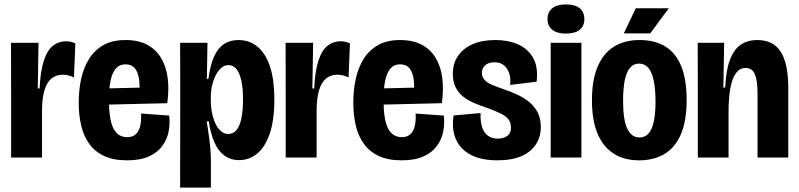

<svg xmlns="http://www.w3.org/2000/svg" viewBox="-20 -723 3664 881"><path d="M31 0V-282L30.5 -526.5H156.8L153.3 -317.2H161.7Q165.5 -399.2 181.8 -446.8Q198 -494.5 224.2 -514.1Q250.3 -533.7 283 -533.7Q293.3 -533.7 303.8 -531.4Q314.3 -529.2 325.8 -523.7L319.3 -367.2Q306.5 -374.3 293.2 -377.2Q280 -380.2 268.2 -380.2Q236.8 -380.2 215.5 -362.2Q194.2 -344.2 183.5 -307.2Q172.8 -270.3 172.8 -213.7V0Z M563.3 12.7Q500.3 12.7 458.2 -7.1Q416 -26.8 390.2 -62.2Q364.3 -97.5 352.8 -145.9Q341.2 -194.3 341.2 -251.8Q341.2 -309.3 352.3 -360.9Q363.5 -412.5 388.6 -452.7Q413.7 -492.8 454.7 -516.1Q495.7 -539.3 556.2 -539.3Q614.3 -539.3 654.4 -518.2Q694.5 -497.2 718.4 -458.2Q742.3 -419.3 749.3 -366.1Q756.3 -312.8 747.5 -249.5L432.3 -242V-316.3L635.8 -321.3L618.3 -273.8Q622.8 -324.8 618.1 -359Q613.3 -393.2 598.3 -410.5Q583.3 -427.8 556.2 -427.8Q527.7 -427.8 510.8 -407.5Q494 -387.2 486.9 -350.9Q479.8 -314.7 479.8 -266Q479.8 -174.3 500.4 -134Q521 -93.7 563.5 -93.7Q583.8 -93.7 596.9 -102.5Q610 -111.3 616.9 -126.2Q623.8 -141.2 626.2 -160.8Q628.5 -180.5 627.2 -202L756.3 -192.7Q760.8 -156.2 753.8 -119.8Q746.7 -83.5 724.8 -53.4Q703 -23.3 663.3 -5.3Q623.7 12.7 563.3 12.7Z M806.5 137.8 807 -297.3 806.5 -526.5H932L929.2 -360.8H936.3Q944.8 -425.7 962.8 -464.7Q980.7 -503.7 1008.5 -521.5Q1036.3 -539.3 1074.2 -539.3Q1123.3 -539.3 1160.2 -509.9Q1197.2 -480.5 1218 -420.3Q1238.8 -360.2 1238.8 -265.7Q1238.8 -170.7 1217.3 -108.8Q1195.8 -46.8 1159.3 -17.5Q1122.8 11.8 1077 11.8Q1039.5 11.8 1011.4 -7.8Q983.3 -27.5 965 -67.3Q946.7 -107.2 937.8 -166.3L928.7 -166.2Q934 -132.7 938.4 -100.8Q942.8 -68.8 945.2 -39.8Q947.7 -10.7 947.7 14.5V137.8ZM1026.8 -108.2Q1050.3 -108.2 1065.5 -126.8Q1080.7 -145.3 1087.8 -181.1Q1095 -216.8 1095 -267.2Q1095 -318 1087.3 -352.8Q1079.7 -387.7 1065.1 -406Q1050.5 -424.3 1028 -424.3Q1010.3 -424.3 995.8 -412Q981.3 -399.7 970.5 -378.9Q959.7 -358.2 953.5 -332.2Q947.3 -306.2 947.3 -277.2V-262.7Q947.3 -236.5 951.2 -213.7Q955 -190.8 962.1 -171.1Q969.2 -151.3 979.3 -137.2Q989.5 -123 1001.7 -115.6Q1013.8 -108.2 1026.8 -108.2Z M1291 0V-282L1290.5 -526.5H1416.8L1413.3 -317.2H1421.7Q1425.5 -399.2 1441.8 -446.8Q1458 -494.5 1484.2 -514.1Q1510.3 -533.7 1543 -533.7Q1553.3 -533.7 1563.8 -531.4Q1574.3 -529.2 1585.8 -523.7L1579.3 -367.2Q1566.5 -374.3 1553.2 -377.2Q1540 -380.2 1528.2 -380.2Q1496.8 -380.2 1475.5 -362.2Q1454.2 -344.2 1443.5 -307.2Q1432.8 -270.3 1432.8 -213.7V0Z M1823.3 12.7Q1760.3 12.7 1718.2 -7.1Q1676 -26.8 1650.2 -62.2Q1624.3 -97.5 1612.8 -145.9Q1601.2 -194.3 1601.2 -251.8Q1601.2 -309.3 1612.3 -360.9Q1623.5 -412.5 1648.6 -452.7Q1673.7 -492.8 1714.7 -516.1Q1755.7 -539.3 1816.2 -539.3Q1874.3 -539.3 1914.4 -518.2Q1954.5 -497.2 1978.4 -458.2Q2002.3 -419.3 2009.3 -366.1Q2016.3 -312.8 2007.5 -249.5L1692.3 -242V-316.3L1895.8 -321.3L1878.3 -273.8Q1882.8 -324.8 1878.1 -359Q1873.3 -393.2 1858.3 -410.5Q1843.3 -427.8 1816.2 -427.8Q1787.7 -427.8 1770.8 -407.5Q1754 -387.2 1746.9 -350.9Q1739.8 -314.7 1739.8 -266Q1739.8 -174.3 1760.4 -134Q1781 -93.7 1823.5 -93.7Q1843.8 -93.7 1856.9 -102.5Q1870 -111.3 1876.9 -126.2Q1883.8 -141.2 1886.2 -160.8Q1888.5 -180.5 1887.2 -202L2016.3 -192.7Q2020.8 -156.2 2013.8 -119.8Q2006.7 -83.5 1984.8 -53.4Q1963 -23.3 1923.3 -5.3Q1883.7 12.7 1823.3 12.7Z M2261.2 12.7Q2207.2 12.7 2166.2 -1.4Q2125.3 -15.5 2099.6 -42.4Q2073.8 -69.3 2063.8 -107.1Q2053.8 -144.8 2061.3 -193.2L2185.3 -204.3Q2183.5 -169.3 2191.1 -142.8Q2198.7 -116.3 2216.8 -101.7Q2235 -87 2264.2 -87Q2290.8 -87 2307.8 -99.3Q2324.7 -111.7 2324.7 -137Q2324.7 -159.8 2313.2 -174.9Q2301.8 -190 2279.2 -201.2Q2256.7 -212.3 2223.7 -224.8Q2189.3 -236.5 2159.2 -248.8Q2129 -261 2106.3 -278.8Q2083.7 -296.7 2070.8 -322.1Q2057.8 -347.5 2057.8 -383.5Q2057.8 -432 2081.8 -466.8Q2105.7 -501.7 2149.2 -520.5Q2192.8 -539.3 2253.3 -539.3Q2310.8 -539.3 2355.9 -519.9Q2401 -500.5 2425.6 -458.7Q2450.2 -416.8 2442.3 -348.2L2320.8 -333.2Q2324.2 -364 2316.2 -387.3Q2308.3 -410.7 2291.6 -423.9Q2274.8 -437.2 2249.7 -437.2Q2221.8 -437.2 2206.6 -423.8Q2191.3 -410.3 2191.3 -388.8Q2191.3 -370.2 2203.2 -356.8Q2215.2 -343.3 2236.8 -334.2Q2258.3 -325 2288.5 -314.5Q2318 -304.5 2348.2 -291.2Q2378.3 -278 2404 -258.4Q2429.7 -238.8 2445.6 -209.9Q2461.5 -181 2461.5 -139.5Q2461.5 -94.8 2438.9 -60.3Q2416.3 -25.8 2372.5 -6.6Q2328.7 12.7 2261.2 12.7Z M2506.8 0V-526.5H2647.8V0ZM2576.3 -568.8Q2536.6 -568.8 2514.5 -586.2Q2492.3 -603.7 2492.3 -635.5Q2492.3 -668.3 2514.6 -685.5Q2536.8 -702.8 2576.3 -702.8Q2617.9 -702.8 2639.6 -685.6Q2661.3 -668.3 2661.3 -635.4Q2661.3 -603.3 2639.6 -586.1Q2617.8 -568.8 2576.3 -568.8Z M2912 12.7Q2843.7 12.7 2795.2 -18.6Q2746.8 -49.8 2721.5 -110.7Q2696.2 -171.5 2696.2 -262.3Q2696.2 -358 2723.2 -419.3Q2750.2 -480.7 2798.8 -510Q2847.5 -539.3 2914.2 -539.3Q2984.3 -539.3 3032.7 -509.7Q3081 -480 3105.8 -419.5Q3130.7 -359 3130.7 -263.7Q3130.7 -168 3104.2 -106.8Q3077.8 -45.5 3028.8 -16.4Q2979.7 12.7 2912 12.7ZM2914.5 -92.2Q2939.3 -92.2 2955.4 -109.9Q2971.5 -127.7 2979.7 -164Q2987.8 -200.3 2987.8 -256.2Q2987.8 -316.3 2979.2 -355.2Q2970.7 -394 2954.2 -412.6Q2937.7 -431.2 2911.8 -431.2Q2887.8 -431.2 2871.7 -413Q2855.5 -394.8 2847.2 -357Q2839 -319.2 2839 -259.8Q2839 -173.8 2858.1 -133Q2877.2 -92.2 2914.5 -92.2ZM2963.5 -569.7H2842.2L2897.3 -685.2H3049Z M3182 0V-299L3181.5 -526.5H3302.8L3299.2 -321H3307.5Q3311.2 -399.2 3328.6 -446.8Q3346 -494.5 3377.6 -516.9Q3409.2 -539.3 3455.3 -539.3Q3527.8 -539.3 3562.4 -485.4Q3597 -431.5 3597 -319V0H3456V-292.8Q3456 -354 3443.7 -382.6Q3431.3 -411.2 3401.3 -411.2Q3374.5 -411.2 3356.8 -387.1Q3339.2 -363 3331.1 -317.4Q3323 -271.8 3323 -206.8V0Z"/></svg>

Font: Bricolage Grotesque 96pt ExtraBold SemiCondensed
Style: Regular
Weight: 800
Width: 4
Version: Version 1.001;gftools[0.9.33.dev8+g029e19f]